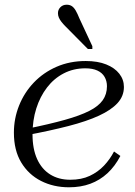

<svg xmlns="http://www.w3.org/2000/svg" viewBox="-20 -785 572 815"><path d="M273 10Q207 10 154 -17Q101 -44 70 -95.5Q39 -147 39 -222Q39 -282 61 -337Q83 -392 123.5 -434.5Q164 -477 220 -501.5Q276 -526 344 -526Q395 -526 431 -511.5Q467 -497 486.5 -472Q506 -447 506 -416Q506 -377 479 -347.5Q452 -318 400 -294Q348 -270 270.5 -250Q193 -230 92 -211L97 -239Q190 -258 254.5 -276Q319 -294 358.5 -314Q398 -334 416 -359.5Q434 -385 434 -419Q434 -441 424 -458.5Q414 -476 393.5 -485.5Q373 -495 342 -495Q292 -495 250.5 -473.5Q209 -452 179.5 -413.5Q150 -375 134 -324.5Q118 -274 118 -215Q118 -153 137.5 -110Q157 -67 193 -44.5Q229 -22 278 -22Q326 -22 361 -38.5Q396 -55 421.5 -82Q447 -109 464 -142L491 -123Q468 -79 436 -49.5Q404 -20 363.5 -5Q323 10 273 10ZM317 -707Q309 -727 301.5 -740Q294 -753 285 -759Q276 -765 263 -765Q247 -765 236.5 -754.5Q226 -744 226 -729Q226 -719 230 -710Q234 -701 241 -692Q248 -683 257 -674L353 -577H372V-589Z"/></svg>

Font: Roboto Serif 120pt Expanded Light
Style: Italic
Weight: 300
Width: 7
Italic angle: -10°
Designer: Greg Gazdowicz
Foundry: Commercial Type
Version: Version 1.008